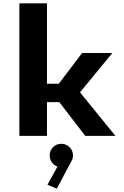

<svg xmlns="http://www.w3.org/2000/svg" viewBox="-20 -820 750 1159"><path d="M494.5 0 338 -203.5H263.5V0H97V-800H263.5V-314.5H335L475.5 -500H658L463 -262.5L676.5 0ZM420.5 117.5Q420.5 142 406.5 161L323 319L266.5 295.5L327 185.5Q306.5 178.5 293.2 160Q280 141.5 280 117.5Q280 89 300.2 68.5Q320.5 48 350 48Q379.5 48 400 68.5Q420.5 89 420.5 117.5Z"/></svg>

Font: League Mono
Style: Bold
Weight: 700
Width: 6
Designer: Tyler Finck
Foundry: The League of Moveable Type / Tyler Finck
Version: Version 2.300;RELEASE